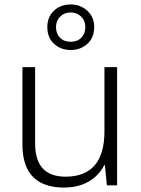

<svg xmlns="http://www.w3.org/2000/svg" viewBox="-20 -834 636 864"><path d="M268 10Q207 10 165 -11.5Q123 -33 102 -76Q81 -119 81 -184V-532H138V-189Q138 -113 172.5 -76Q207 -39 275 -39Q362 -39 406 -90Q450 -141 450 -242V-532H507V0H461L452 -91H449Q435 -62 409.5 -39Q384 -16 349 -3Q314 10 268 10ZM298 -609Q254 -609 223.5 -636.5Q193 -664 193 -712Q193 -758 223 -786Q253 -814 298 -814Q342 -814 373 -785.5Q404 -757 404 -712Q404 -665 373.5 -637Q343 -609 298 -609ZM298 -646Q328 -646 346 -664.5Q364 -683 364 -712Q364 -741 345 -759.5Q326 -778 298 -778Q270 -778 251 -759.5Q232 -741 232 -712Q232 -683 250 -664.5Q268 -646 298 -646Z"/></svg>

Font: Noto Sans Symbols Light
Style: Regular
Weight: 300
Version: Version 2.002